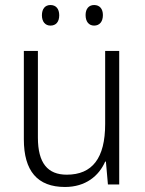

<svg xmlns="http://www.w3.org/2000/svg" viewBox="-20 -735 576 765"><path d="M147 -674C147 -649 160 -633 181 -633C203 -633 216 -648 216 -674C216 -700 203 -715 181 -715C160 -715 147 -700 147 -674ZM321 -675C321 -649 334 -633 355 -633C377 -633 390 -649 390 -675C390 -700 377 -715 355 -715C334 -715 321 -700 321 -675ZM455 -532H399V-241C399 -105 348 -39 246 -39C170 -39 131 -85 131 -187V-532H75V-180C75 -54 129 10 239 10C321 10 374 -34 399 -91H402L410 0H455Z"/></svg>

Font: Noto Sans Armenian SemiCondensed Light
Style: Regular
Weight: 300
Width: 4
Designer: Monotype Design Team
Foundry: Monotype Imaging Inc.
Version: Version 2.008